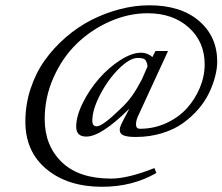

<svg xmlns="http://www.w3.org/2000/svg" viewBox="-20 -696 848 732"><path d="M369.1 16.1Q238.8 16.1 157.7 -50.8Q76.7 -117.7 76.7 -232.4Q76.7 -296.9 96.4 -357.2Q116.2 -417.5 150.1 -465.3Q184.1 -513.2 230.2 -553.2Q276.4 -593.3 328.6 -619.9Q380.9 -646.5 437.5 -661.1Q494.1 -675.8 549.3 -675.8Q669.4 -675.8 738.8 -616.2Q808.1 -556.6 808.1 -461.4Q808.1 -435.5 800.5 -405.5Q793 -375.5 777.6 -342.8Q762.2 -310.1 736.6 -280.3Q710.9 -250.5 677.7 -226.6Q644.5 -202.6 597.7 -188.2Q550.8 -173.8 497.1 -173.8Q466.3 -173.8 451.4 -179.7Q436.5 -185.5 436.5 -200.7Q436.5 -209.5 441.9 -221.4Q447.3 -233.4 472.2 -279.8L471.7 -280.3Q365.7 -175.3 309.1 -175.3Q270.5 -175.3 270.5 -212.4Q270.5 -253.4 295.9 -304.2Q321.3 -355 357.9 -396.7Q394.5 -438.5 438.7 -466.8Q482.9 -495.1 518.1 -495.1Q542 -495.1 561 -478.5L572.8 -501.5H620.6L509.3 -259.8Q498.5 -239.3 498.5 -221.7Q498.5 -205.1 513.7 -205.1Q566.9 -205.1 613.8 -226.6Q660.6 -248 692.1 -282.7Q723.6 -317.4 741.9 -361.3Q760.3 -405.3 760.3 -450.7Q760.3 -536.6 699.7 -591.1Q639.2 -645.5 543 -645.5Q470.2 -645.5 399.2 -614.3Q328.1 -583 273.2 -530Q218.3 -477.1 184.3 -401.1Q150.4 -325.2 150.4 -242.2Q150.4 -141.1 215.3 -78.1Q280.3 -15.1 403.8 -15.1Q467.3 -15.1 568.8 -55.2L576.2 -36.6Q485.4 16.1 369.1 16.1ZM348.6 -214.4Q371.1 -214.4 439.5 -281.2Q465.8 -305.7 483.6 -330.8Q501.5 -356 521.5 -394.5L542.5 -442.9Q541.5 -451.7 540.5 -454.6Q539.6 -457.5 536.4 -463.9Q533.2 -470.2 525.4 -472.7Q517.6 -475.1 505.4 -475.1Q474.6 -475.1 433.1 -433.8Q391.6 -392.6 361.8 -335.2Q332 -277.8 332 -235.8Q332 -214.4 348.6 -214.4Z"/></svg>

Font: Elstob 18pt
Style: Italic
Weight: 400
Italic angle: -20°
Designer: Peter S. Baker
Version: Version 1.015